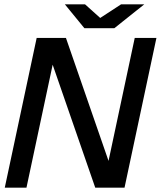

<svg xmlns="http://www.w3.org/2000/svg" viewBox="-20 -865 741 885"><path d="M419 0 180 -690H284L523 0ZM2 0 149 -690H249L102 0ZM454 0 601 -690H701L554 0ZM402 -735 417 -766 538 -845H645L507 -735ZM369 -735 279 -845H372L460 -766L474 -735Z"/></svg>

Font: Radio Canada Big
Style: Italic
Weight: 400
Italic angle: -12°
Designer: Étienne Aubert Bonn
Foundry: Coppers and Brasses
Version: Version 1.001